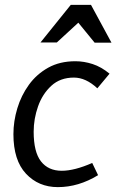

<svg xmlns="http://www.w3.org/2000/svg" viewBox="-20 -754 477 787"><path d="M379 -392Q332 -436 283 -436Q227 -436 190.5 -402.5Q154 -369 136 -318Q118 -267 118 -214Q118 -131 148 -92.5Q178 -54 233 -54Q285 -54 358 -86L382 -36Q302 13 217 13Q138 13 86.5 -42Q35 -97 35 -204Q35 -257 51 -310Q67 -363 98.5 -406.5Q130 -450 177.5 -476.5Q225 -503 289 -503Q324 -503 359.5 -491.5Q395 -480 429 -452ZM301 -661 213 -580H146L270 -734H353L437 -579H368Z"/></svg>

Font: Rosario Light
Style: Italic
Weight: 300
Italic angle: -8.05°
Designer: Hector Gatti
Foundry: Omnibus Type
Version: Version 1.101; ttfautohint (v1.8.1.43-b0c9)